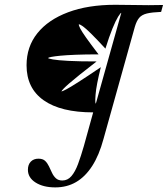

<svg xmlns="http://www.w3.org/2000/svg" viewBox="-20 -592 707 809"><path d="M212.9 197.6Q162.1 197.6 129.8 177Q97.6 156.5 97.6 123.4Q97.6 101.6 109.7 89.1Q121.8 76.6 141.9 76.6Q160.5 76.6 170.2 85.9Q179.8 95.2 186.3 108.9Q192.7 122.6 199.2 136.3Q205.6 150 215.7 159.3Q225.8 168.5 242.7 168.5Q265.3 168.5 281 150Q296.8 131.5 308.9 98.8Q321 66.1 333.1 24.2L372.6 -118.5Q236.3 -118.5 164.1 -169.4Q91.9 -220.2 91.9 -316.9Q91.9 -395.2 137.5 -452Q183.1 -508.9 266.9 -540.3Q350.8 -571.8 465.3 -571.8Q503.2 -571.8 538.3 -571Q573.4 -570.2 605.6 -570.2Q637.9 -570.2 666.9 -571L658.9 -541.9Q620.2 -540.3 598.8 -535.1Q577.4 -529.8 566.5 -516.9Q555.6 -504 548.4 -479.8L416.1 -6.5Q397.6 62.1 368.5 107.3Q339.5 152.4 300.8 175Q262.1 197.6 212.9 197.6ZM383.9 -155.6 491.1 -537.9Q487.9 -537.9 477.8 -521.8Q467.7 -505.6 454 -472.2Q440.3 -438.7 424.2 -387.1Q386.3 -428.2 363.7 -450.4Q341.1 -472.6 329.4 -481Q317.7 -489.5 312.1 -489.5Q311.3 -485.5 317.7 -472.6Q324.2 -459.7 342.7 -433.5Q361.3 -407.3 395.2 -362.9Q339.5 -362.9 299.6 -361.3Q259.7 -359.7 234.7 -357.3Q209.7 -354.8 197.2 -352.4Q184.7 -350 182.3 -347.6Q183.1 -345.2 203.2 -341.5Q223.4 -337.9 268.1 -335.5Q312.9 -333.1 387.1 -333.1Q344.4 -300 316.1 -277.4Q287.9 -254.8 271.4 -240.3Q254.8 -225.8 247.6 -218.1Q240.3 -210.5 238.7 -206.5Q243.5 -207.3 259.7 -215.7Q275.8 -224.2 310.5 -246.4Q345.2 -268.5 404.8 -308.9Q385.5 -231.5 382.7 -193.5Q379.8 -155.6 383.9 -155.6Z"/></svg>

Font: Playfair 5pt SemiExpanded Light Light
Style: Italic
Weight: 300
Italic angle: -15.6°
Version: Version 2.203